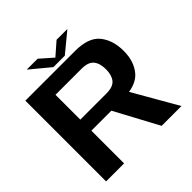

<svg xmlns="http://www.w3.org/2000/svg" viewBox="-204 -967 1135 1135"><g transform="rotate(-45 363.0 -399.5)"><path d="M48.5 0H199V-273.5H457Q573.5 -273.5 620.8 -328.5Q668 -383.5 668 -472Q668 -561 622.5 -618Q577 -675 464 -675H48.5ZM513 0H678.5L493.5 -322.5L342.5 -317.5ZM199 -366V-573.5H417Q472.5 -573.5 494.8 -546.2Q517 -519 517 -469.5Q517 -420.5 495 -393.2Q473 -366 417 -366ZM306 -698H401.5L524 -799H433.5L354 -729.5L275 -799H184Z"/></g></svg>

Font: Anybody SemiExpanded SemiBold
Style: Regular
Weight: 600
Width: 6
Designer: Tyler Finck
Foundry: Etcetera Type Company
Version: Version 1.113;gftools[0.9.25]